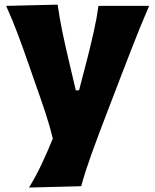

<svg xmlns="http://www.w3.org/2000/svg" viewBox="-20 -593 675 836"><path d="M106.4 223.6Q138.2 171.4 163.3 117.4Q188.5 63.5 210 10.3Q196.3 -46.4 177.2 -103.8Q158.2 -161.1 138.7 -215.8L103 -317.9Q82 -378.9 58.1 -442.9Q34.2 -506.8 6.8 -567.4L231 -572.8Q239.3 -514.2 250.7 -458.7Q262.2 -403.3 275.9 -344.7L310.1 -199.7H324.2L361.8 -344.2Q376 -400.9 388.4 -455.8Q400.9 -510.7 408.7 -567.4H629.4Q609.4 -521.5 592 -478.8Q574.7 -436 554.7 -385Q534.7 -334 507.3 -262.7L446.3 -103.5Q404.8 4.4 377.4 80.6Q350.1 156.7 333.5 217.8Z"/></svg>

Font: Pinar DS4 ExtraBold
Style: Regular
Weight: 800
Designer: Amin Abedi
Version: Version 3.000